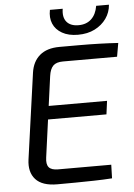

<svg xmlns="http://www.w3.org/2000/svg" viewBox="-59 -926 680 972"><g transform="rotate(-5 281.0 -440.5)"><path d="M264 -691Q315 -691 366 -691Q417 -691 466.5 -689.5Q516 -688 562 -685L550 -616H275Q241 -616 225 -600Q209 -584 204 -548L148 -139Q143 -105 156 -89.5Q169 -74 203 -74H473L471 -5Q427 -2 380 -1Q333 0 285.5 0.5Q238 1 192 1Q116 1 82.5 -36Q49 -73 58 -137L119 -573Q127 -629 163.5 -660Q200 -691 264 -691ZM113 -398H480L471 -330H103ZM467 -882H532Q529 -843 507 -812Q485 -781 448.5 -762.5Q412 -744 363 -744Q315 -744 282.5 -762.5Q250 -781 237 -812Q224 -843 232 -882H297Q290 -839 309.5 -815.5Q329 -792 370 -792Q410 -792 435 -815.5Q460 -839 467 -882Z"/></g></svg>

Font: Exo 2
Style: Italic
Weight: 400
Italic angle: -8°
Designer: Natanael Gama
Foundry: Natanael Gama
Version: Version 2.010